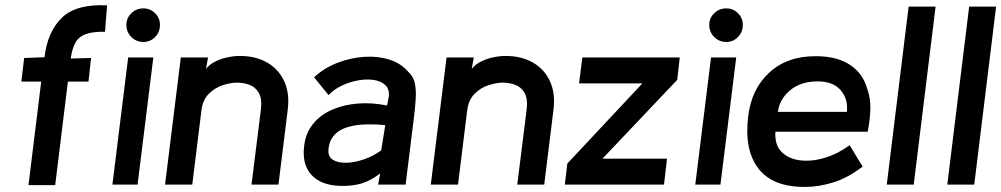

<svg xmlns="http://www.w3.org/2000/svg" viewBox="-20 -726 3937 755"><path d="M393 -601Q345 -602 317.5 -592Q290 -582 277 -559Q264 -536 258 -496L338 -498L328 -405H247L197 2H92L142 -405H64L75 -498L155 -501Q167 -602 223.5 -656.5Q280 -711 401 -705ZM544 -561Q516 -561 496.5 -580.5Q477 -600 477 -628Q477 -655 496.5 -674Q516 -693 544 -693Q571 -693 590 -674Q609 -655 609 -628Q609 -600 590 -580.5Q571 -561 544 -561ZM521 0H422L484 -500H583Z M1075 0H969L1006 -296Q1011 -339 997 -362Q983 -385 959.5 -393Q936 -401 912 -401Q887 -401 856 -391Q825 -381 801 -357Q777 -333 772 -291L736 0H629L691 -500H798L790 -455Q803 -472 825.5 -483.5Q848 -495 874 -500.5Q900 -506 923 -506Q986 -506 1031.5 -479.5Q1077 -453 1098.5 -404.5Q1120 -356 1111 -291Z M1319 5Q1243 3 1205 -38Q1167 -79 1176 -152Q1182 -204 1212 -240Q1242 -276 1288 -295.5Q1334 -315 1389.5 -319Q1445 -323 1502 -311L1509 -347Q1512 -375 1495.5 -391Q1479 -407 1450.5 -411.5Q1422 -416 1388.5 -410Q1355 -404 1323.5 -389Q1292 -374 1272 -352L1215 -422Q1255 -459 1307 -479Q1359 -499 1412.5 -502.5Q1466 -506 1511.5 -491.5Q1557 -477 1585 -444Q1606 -426 1611.5 -397.5Q1617 -369 1614.5 -333.5Q1612 -298 1607 -258L1575 0H1467L1475 -44Q1438 -16 1403 -5Q1368 6 1319 5ZM1479 -135 1495 -234Q1387 -244 1332.5 -221Q1278 -198 1272 -142Q1268 -111 1288.5 -98Q1309 -85 1342.5 -86Q1376 -87 1413 -100Q1450 -113 1479 -135Z M2120 0H2014L2051 -296Q2056 -339 2042 -362Q2028 -385 2004.5 -393Q1981 -401 1957 -401Q1932 -401 1901 -391Q1870 -381 1846 -357Q1822 -333 1817 -291L1781 0H1674L1736 -500H1843L1835 -455Q1848 -472 1870.5 -483.5Q1893 -495 1919 -500.5Q1945 -506 1968 -506Q2031 -506 2076.5 -479.5Q2122 -453 2143.5 -404.5Q2165 -356 2156 -291Z M2591 0H2201L2211 -83L2506 -398H2257L2270 -500H2653L2643 -412L2349 -102H2603Z M2836 -561Q2808 -561 2788.5 -580.5Q2769 -600 2769 -628Q2769 -655 2788.5 -674Q2808 -693 2836 -693Q2863 -693 2882 -674Q2901 -655 2901 -628Q2901 -600 2882 -580.5Q2863 -561 2836 -561ZM2813 0H2714L2776 -500H2875Z M3392 -208H3029Q3026 -156 3053.5 -128.5Q3081 -101 3126.5 -95.5Q3172 -90 3223.5 -105.5Q3275 -121 3321 -155L3372 -71Q3315 -27 3257.5 -9Q3200 9 3147 9Q3019 10 2962.5 -63Q2906 -136 2922 -268Q2935 -377 3006 -441.5Q3077 -506 3189 -505Q3271 -505 3322.5 -471Q3374 -437 3391 -374Q3403 -341 3402.5 -300Q3402 -259 3392 -208ZM3195 -406Q3129 -406 3087 -371Q3045 -336 3039 -286H3310Q3316 -335 3286.5 -370.5Q3257 -406 3195 -406Z M3573 0H3467L3553 -700H3659Z M3811 0H3705L3791 -700H3897Z"/></svg>

Font: Kulim Park SemiBold
Style: Italic
Weight: 600
Italic angle: -8°
Designer: Noponies / Dale Sattler
Foundry: Noponies
Version: Version 1.000; ttfautohint (v1.8.3)